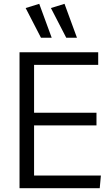

<svg xmlns="http://www.w3.org/2000/svg" viewBox="-20 -983 582 1003"><path d="M493 -644H158V-394H484V-328H158V-66H507L501 0H82V-710H493ZM326 -786 246 -941 317 -963 382 -786ZM194 -786 114 -941 185 -963 250 -786Z"/></svg>

Font: LivvicRegular
Style: Regular
Weight: 400
Designer: Jacques Le Bailly, Baron von Fonthausen
Version: Version 1.001; ttfautohint (v1.8.2)